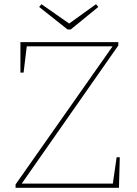

<svg xmlns="http://www.w3.org/2000/svg" viewBox="-20 -892 650 912"><path d="M54 0V-16L519 -678L522 -672H99L108 -679L92 -547H77V-692H542V-676L79 -14L76 -20H527L515 -13L534 -145H549L545 0ZM436 -872 447 -859 316 -752H301L166 -859L177 -872L313 -777H304Z"/></svg>

Font: Bitter Thin Thin
Style: Regular
Weight: 250
Version: Version 2.002